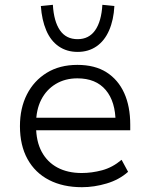

<svg xmlns="http://www.w3.org/2000/svg" viewBox="-20 -771 624 799"><path d="M321 8Q242 8 184 -22Q126 -52 94.5 -109Q63 -166 63 -246Q63 -321 92 -378Q121 -435 174.5 -468Q228 -501 302 -501Q375 -501 423.5 -470Q472 -439 497 -383.5Q522 -328 522 -252V-229H112V-281H482L461 -261Q461 -348 420 -396.5Q379 -445 302 -445Q251 -445 212 -421.5Q173 -398 151.5 -356Q130 -314 130 -255V-247Q130 -183 153.5 -139.5Q177 -96 219.5 -73.5Q262 -51 320 -51Q362 -51 405 -62.5Q448 -74 486 -106L513 -56Q476 -23 424 -7.5Q372 8 321 8ZM303 -555Q258 -555 224.5 -578Q191 -601 172.5 -644.5Q154 -688 150 -746L200 -751Q204 -682 229.5 -645Q255 -608 303 -608Q350 -608 376 -645Q402 -682 406 -751L456 -746Q453 -688 434 -644.5Q415 -601 381.5 -578Q348 -555 303 -555Z"/></svg>

Font: Nunito Sans 8pt Light
Style: Regular
Weight: 300
Version: Version 3.101;gftools[0.9.27]